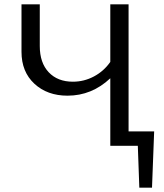

<svg xmlns="http://www.w3.org/2000/svg" viewBox="-20 -678 762 893"><path d="M697 -67 687 195H628L621 0H493V-314Q407 -233 294 -233Q200 -233 140 -288.5Q80 -344 80 -437V-658H165V-464Q165 -386 206.5 -342Q248 -298 319 -298Q371 -298 417 -322.5Q463 -347 493 -390V-658H578V-67Z"/></svg>

Font: EauTestInfant Medium
Style: Regular
Weight: 500
Designer: Christian Thalmann (Catharsis Fonts)
Version: Version 0.001;PS 000.001;hotconv 1.0.88;makeotf.lib2.5.64775